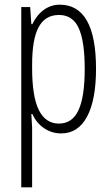

<svg xmlns="http://www.w3.org/2000/svg" viewBox="-20 -560 476 820"><path d="M234.9 -540Q390.1 -540 390.1 -266.1Q390.1 -133.3 351.8 -61.8Q313.5 9.8 241.2 9.8Q201.2 9.8 168.2 -12.5Q135.3 -34.7 118.2 -73.2H113.8L117.2 -15.1V240.2H70.8V-529.8H108.9L113.8 -457H118.2Q137.7 -497.1 168.2 -518.6Q198.7 -540 234.9 -540ZM117.2 -284.2V-269Q117.2 -147.5 146 -89.8Q174.8 -32.2 231.7 -32.2Q288.6 -32.2 315.2 -89.4Q341.8 -146.5 341.8 -265.1Q341.8 -383.8 316.2 -439.9Q290.5 -496.1 231.9 -496.1Q173.3 -496.1 145.3 -444.6Q117.2 -393.1 117.2 -284.2Z"/></svg>

Font: Open Sans Hebrew Condensed Light
Style: Regular
Weight: 300
Width: 3
Foundry: Ascender Corporation, Yanek Iontef
Version: Version 2.001;PS 002.001;hotconv 1.0.70;makeotf.lib2.5.58329